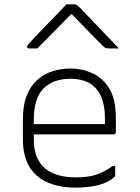

<svg xmlns="http://www.w3.org/2000/svg" viewBox="-20 -850 640 880"><path d="M303 -536Q355 -536 402.5 -515Q450 -494 480.5 -445Q511 -396 511 -310V-245Q511 -234 500 -234H135V-212Q135 -129 178 -86Q227 -37 329 -37Q382 -37 419.5 -49Q457 -61 496 -89H508V-48Q508 -43 505 -40Q480 -15 434 -2.5Q388 10 328 10Q211 10 148 -45.5Q85 -101 85 -210V-304Q85 -370 103.5 -414.5Q122 -459 153.5 -486Q185 -513 224 -524.5Q263 -536 303 -536ZM303 -489Q225 -489 180 -445Q135 -401 135 -301V-281H461V-306Q461 -404 415 -450Q395 -470 366.5 -479.5Q338 -489 303 -489ZM284 -830H320Q328 -830 333.5 -826Q339 -822 353 -808Q361 -799 381 -778.5Q401 -758 426.5 -731Q452 -704 478 -677Q504 -650 525 -628H481Q470 -628 464.5 -630Q459 -632 452 -639Q438 -653 399.5 -692Q361 -731 309 -785H306Q254 -732 217 -694.5Q180 -657 151 -628H114Q104 -628 104 -637Q104 -641 108 -645.5Q112 -650 126 -665Q139 -679 160.5 -701.5Q182 -724 206.5 -749Q231 -774 252 -796Q273 -818 284 -830Z"/></svg>

Font: Recursive Sn Lnr St Lt
Style: Regular
Weight: 300
Version: Version 1.079;hotconv 1.0.112;makeotfexe 2.5.65598; ttfautoh